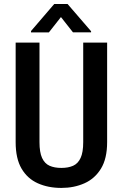

<svg xmlns="http://www.w3.org/2000/svg" viewBox="-20 -922 607 952"><path d="M392.6 -710.9H511.2V-217.3Q511.2 -135.7 480.7 -85.9Q450.2 -36.1 398.7 -13.2Q347.2 9.8 284.2 9.8Q218.8 9.8 167.5 -13.2Q116.2 -36.1 86.9 -85.9Q57.6 -135.7 57.6 -217.3V-710.9H175.8V-217.3Q175.8 -166.5 188.7 -138.7Q201.7 -110.8 225.8 -100.1Q250 -89.4 284.2 -89.4Q318.4 -89.4 342.5 -100.1Q366.7 -110.8 379.6 -138.7Q392.6 -166.5 392.6 -217.3ZM314.9 -902.3 431.6 -767.1V-761.7H341.8L282.2 -837.4L222.2 -761.2H133.8V-768.1L249 -902.3Z"/></svg>

Font: Roboto Condensed Medium
Style: Regular
Weight: 500
Designer: Christian Robertson
Foundry: Google
Version: Version 3.0